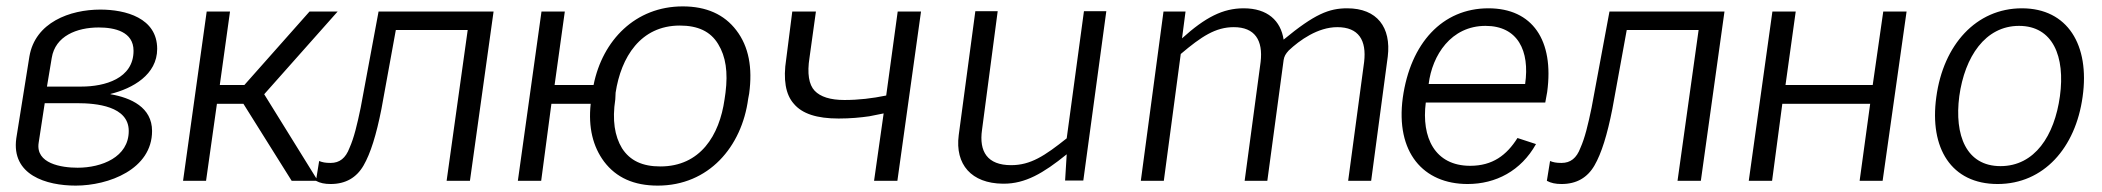

<svg xmlns="http://www.w3.org/2000/svg" viewBox="-20 -566 6581 601"><path d="M217 15C320 15 456 -36 456 -156C456 -230 390 -260 326 -271V-272C395 -289 472 -332 472 -413C472 -510 373 -536 294 -536C199 -536 90 -496 72 -389L31 -133C15 -18 125 15 217 15ZM120 -243H222C281 -243 383 -234 383 -156C383 -74 298 -41 223 -41C172 -41 91 -54 101 -119ZM289 -480C339 -480 398 -467 398 -407C398 -320 308 -295 235 -295H127L142 -385C153 -453 220 -480 289 -480Z M893 0H975L807 -271L1037 -530H949L745 -300H668L700 -530H627L553 0H625L659 -241H742Z M1219 -472H1444L1378 0H1451L1525 -530H1165L1109 -229C1098 -176 1088 -134 1074 -103C1062 -71 1043 -56 1015 -56C998 -56 989 -58 979 -62L969 0C982 7 996 10 1015 10C1062 10 1096 -10 1118 -48C1140 -86 1158 -144 1174 -225Z M1675 -530 1601 0H1674L1706 -241H1829C1821 -167 1836 -107 1871 -60C1909 -10 1964 15 2039 15C2198 15 2302 -106 2322 -257L2325 -273C2336 -354 2324 -420 2285 -471C2247 -521 2191 -546 2117 -546C1969 -546 1866 -440 1838 -300H1716L1748 -530ZM1907 -276C1924 -387 1985 -486 2108 -486C2164 -486 2204 -468 2228 -428C2252 -389 2259 -340 2251 -276L2248 -255C2232 -142 2172 -45 2047 -45C1991 -45 1952 -63 1927 -102C1904 -140 1896 -190 1906 -255Z M2514 -386 2534 -530H2460L2441 -381C2431 -317 2439 -270 2465 -241C2491 -210 2537 -195 2605 -195C2642 -195 2673 -198 2701 -202C2716 -205 2730 -208 2746 -211L2716 0H2789L2863 -530H2790L2754 -267C2710 -258 2668 -253 2623 -253C2579 -253 2548 -263 2530 -282C2512 -301 2506 -336 2514 -386Z M3119 9H3122C3189 9 3245 -23 3319 -83L3314 -1H3371L3443 -531H3373L3319 -133C3250 -78 3206 -49 3145 -49C3071 -49 3044 -91 3054 -160L3103 -531H3033L2981 -143C2969 -51 3021 8 3119 9Z M3623 0 3676 -397C3741 -452 3785 -481 3842 -481C3908 -481 3934 -440 3926 -372L3876 0H3947L3998 -378C4000 -390 4004 -397 4014 -408C4048 -440 4105 -481 4166 -481C4233 -481 4258 -440 4250 -372L4200 0H4272L4324 -389C4335 -480 4291 -540 4197 -540C4140 -540 4095 -522 3998 -442C3989 -501 3948 -540 3873 -540C3808 -540 3753 -512 3680 -446L3691 -530H3622L3551 0Z M4817 -245 4823 -278C4845 -440 4777 -540 4639 -540C4495 -540 4395 -431 4371 -260C4348 -89 4435 10 4574 10C4662 10 4741 -31 4788 -115L4730 -134C4696 -80 4652 -47 4582 -47C4471 -47 4429 -136 4443 -245ZM4452 -303C4463 -393 4522 -485 4630 -485C4731 -485 4769 -407 4754 -303Z M5072 -472H5297L5231 0H5304L5378 -530H5018L4962 -229C4951 -176 4941 -134 4927 -103C4915 -71 4896 -56 4868 -56C4851 -56 4842 -58 4832 -62L4822 0C4835 7 4849 10 4868 10C4915 10 4949 -10 4971 -48C4993 -86 5011 -144 5027 -225Z M5528 -530 5454 0H5527L5559 -241H5834L5801 0H5873L5948 -530H5875L5842 -300H5569L5601 -530Z M6233 10C6377 10 6477 -103 6499 -263C6522 -425 6452 -540 6309 -540C6166 -540 6063 -426 6041 -262C6019 -102 6088 10 6233 10ZM6242 -46C6135 -46 6097 -142 6113 -265C6130 -388 6194 -485 6300 -485C6406 -485 6445 -389 6428 -265C6411 -141 6349 -46 6242 -46Z"/></svg>

Font: Cheyenne Sans Light
Style: Italic
Weight: 300
Italic angle: -8.13011°
Designer: The Public Sans project authors (U.S. Web Design System), Libre Franklin designed by Pablo Impallari and Rodrigo Fuenzal
Foundry: The Cheyenne Sans Project Authors
Version: Version 2.007